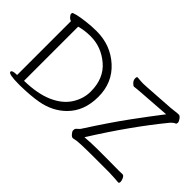

<svg xmlns="http://www.w3.org/2000/svg" viewBox="-91 -1098 1492 1492"><g transform="rotate(45 655.0 -352.0)"><path d="M1064 -68 1192 -67Q1214 -67 1229 -68H1230Q1243 -68 1252.5 -49.5Q1262 -31 1262 -15Q1262 1 1251 1H1250Q1212 -3 1147 -5H982Q802 -5 776 4Q768 7 757.5 7Q747 7 732.5 -9.5Q718 -26 718 -37Q718 -48 720 -54Q722 -60 735 -71Q748 -82 752 -88Q880 -287 974.5 -415.5Q1069 -544 1141 -637L889 -619Q865 -618 844.5 -615.5Q824 -613 814 -612H813Q803 -612 788 -628.5Q773 -645 773 -664Q773 -683 781 -683H783Q827 -679 845.5 -679Q864 -679 888 -681L1130 -697Q1153 -699 1175 -702Q1197 -705 1211 -705Q1225 -705 1238.5 -686Q1252 -667 1252 -654.5Q1252 -642 1245 -639Q1228 -633 1207 -610Q1013 -373 818 -62Q890 -68 954 -68ZM51 -15Q51 -34 106 -34V-626Q92 -629 79 -643.5Q66 -658 66 -668Q66 -678 73 -681Q121 -700 244 -710Q277 -712 303 -712Q456 -712 564.5 -614Q673 -516 673 -360Q673 -204 578 -110Q497 -30 374 -8Q297 6 183 8H169Q51 8 51 -15ZM176 -40Q323 -43 417.5 -85Q512 -127 557 -198Q602 -269 602 -348Q602 -492 508.5 -571.5Q415 -651 298 -651Q234 -651 176 -635Z"/></g></svg>

Font: LXGW WenKai Lite
Style: Regular
Weight: 400
Designer: LXGW / Fontworks Inc.
Foundry: LXGW / Fontworks Inc.
Version: Version 1.511; March 25, 2025